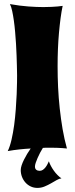

<svg xmlns="http://www.w3.org/2000/svg" viewBox="-20 -733 368 944"><path d="M282.2 144Q271.5 145 258.8 152.3Q246.1 159.7 231.2 168.2Q216.3 176.8 199.5 183.8Q182.6 190.9 164.1 190.9Q146 190.9 131.1 183.8Q116.2 176.8 105.2 164.6Q94.2 152.3 88.1 136.5Q82 120.6 82 103Q82 92.8 86.4 79.6Q90.8 66.4 97.9 52.2Q105 38.1 113.5 23.7Q122.1 9.3 130.9 -2.9Q104.5 -1.5 76.4 1.5Q48.3 4.4 18.1 9.8Q28.8 -12.2 36.6 -45.9Q44.4 -79.6 49.6 -117.9Q54.7 -156.2 57.6 -195.8Q60.5 -235.4 62 -269.5Q63.5 -303.7 63.7 -328.6Q64 -353.5 64 -362.8Q64 -364.7 63.7 -377.9Q63.5 -391.1 63 -412.1Q62.5 -433.1 61.5 -460.2Q60.5 -487.3 58.8 -516.6Q57.1 -545.9 54.4 -575.7Q51.8 -605.5 48.1 -631.8Q44.4 -658.2 39.8 -679.4Q35.2 -700.7 28.8 -712.9Q78.1 -704.1 119.4 -701.2Q160.6 -698.2 193.8 -698.2Q215.8 -698.2 233.4 -699.2Q251 -700.2 263.2 -701.2Q277.3 -702.6 288.1 -704.1Q282.2 -676.8 277.8 -643.3Q273.4 -609.9 270 -572Q266.6 -534.2 264.9 -492.7Q263.2 -451.2 263.2 -407.2Q263.2 -356.4 265.6 -304Q268.1 -251.5 273.7 -199.7Q279.3 -147.9 287.8 -98.1Q296.4 -48.3 309.1 -2.9Q298.8 -3.9 286.1 -4.9Q274.9 -5.9 259.3 -6.3Q243.7 -6.8 223.1 -6.8Q215.3 -6.8 207.3 -6.8Q199.2 -6.8 190.9 -5.9Q184.1 4.9 177.2 17.8Q170.4 30.8 164.8 43.7Q159.2 56.6 155.5 67.6Q151.9 78.6 151.9 85.9Q151.9 96.7 158.4 101.8Q165 106.9 174.8 106.9Q183.6 106.9 190.7 102.1Q197.8 97.2 203.4 90.1Q209 83 213.1 75Q217.3 66.9 220.2 60.1Q224.1 71.3 230.5 83.3Q236.8 95.2 244.9 106.4Q252.9 117.7 262.5 127.4Q272 137.2 282.2 144Z"/></svg>

Font: Spicy Rice
Style: Regular
Weight: 400
Version: Version 1.000